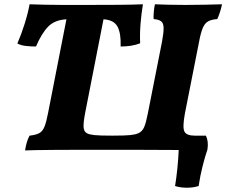

<svg xmlns="http://www.w3.org/2000/svg" viewBox="-20 -699 1056 896"><path d="M97 3Q100 -16 104.5 -32.5Q109 -49 118 -66Q146 -69 162 -77Q178 -85 187 -106.5Q196 -128 204 -170L290 -609Q235 -606 204.5 -574.5Q174 -543 148 -482Q124 -482 101 -484.5Q78 -487 61 -496Q79 -537 95 -588Q111 -639 118 -679Q152 -678 189 -677Q226 -676 273 -676Q320 -676 386 -676Q474 -676 535.5 -676.5Q597 -677 647 -679Q640 -638 636 -590Q632 -542 634 -497Q596 -482 543 -482Q545 -545 528 -575.5Q511 -606 463 -609L377 -170Q369 -128 370 -106.5Q371 -85 386 -77Q397 -71 421 -68.5Q445 -66 504 -66Q562 -66 587 -68.5Q612 -71 625 -77Q644 -85 653 -106.5Q662 -128 670 -170L736 -504Q744 -547 743.5 -569Q743 -591 732 -599.5Q721 -608 697 -610Q696 -622 697.5 -641.5Q699 -661 703 -679Q726 -678 763.5 -677Q801 -676 844 -676Q890 -676 936.5 -677Q983 -678 1016 -679Q1013 -662 1006.5 -642.5Q1000 -623 994 -610Q967 -608 951.5 -599.5Q936 -591 926.5 -569Q917 -547 909 -504L843 -170Q831 -105 840.5 -85.5Q850 -66 889 -66H941Q954 -39 948 -1Q936 34 925 78Q914 122 907 169Q883 177 852 177Q821 177 797 169Q803 132 807.5 89Q812 46 814 1Q743 0 605 0H364Q286 0 234 0.5Q182 1 149.5 1.5Q117 2 97 3Z"/></svg>

Font: Vollkorn ExtraBold
Style: Italic
Weight: 800
Italic angle: -11°
Designer: Friedrich Althausen
Foundry: Friedrich Althausen
Version: Version 5.000; ttfautohint (v1.8.3)